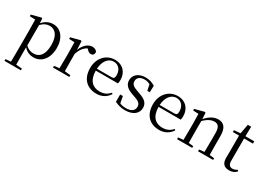

<svg xmlns="http://www.w3.org/2000/svg" viewBox="-14 -1556 3703 2699"><g transform="rotate(30 1837.5 -206.0)"><path d="M367 15C496 15 589 -92 589 -263C589 -427 502 -531 380 -531C319 -531 258 -506 208 -446L203 -520L190 -528L36 -488V-462L125 -458C127 -408 128 -355 128 -287V27L126 224L41 232V260H308V232L211 224L209 27V-58C257 -3 313 15 367 15ZM211 -420C261 -470 304 -485 348 -485C439 -485 501 -413 501 -261C501 -95 430 -33 343 -33C294 -33 254 -46 211 -88Z M762 0H944V-28L849 -38L847 -229V-322C877 -403 914 -451 967 -476L976 -467C999 -443 1016 -429 1042 -429C1077 -429 1093 -451 1094 -486C1084 -515 1052 -531 1014 -531C947 -531 880 -473 847 -382L841 -520L828 -528L674 -488V-462L762 -458C764 -408 765 -358 765 -289V-229L763 -37L679 -28V0Z M1389 15C1479 15 1546 -26 1590 -94L1574 -108C1533 -60 1482 -35 1411 -35C1301 -35 1223 -104 1221 -263H1581C1586 -279 1588 -299 1588 -323C1588 -441 1511 -531 1381 -531C1248 -531 1134 -425 1134 -257C1134 -76 1241 15 1389 15ZM1222 -294C1229 -424 1296 -499 1379 -499C1460 -499 1508 -437 1508 -352C1508 -312 1498 -294 1463 -294Z M1853 15C1989 15 2059 -53 2059 -140C2059 -210 2020 -255 1919 -290L1868 -308C1795 -333 1766 -360 1766 -408C1766 -461 1805 -498 1881 -498C1913 -498 1941 -491 1971 -474L1991 -379H2031L2034 -486C1984 -516 1941 -531 1881 -531C1761 -531 1694 -466 1694 -382C1694 -307 1745 -264 1826 -235L1878 -216C1959 -190 1984 -162 1984 -113C1984 -56 1939 -17 1851 -17C1809 -17 1778 -24 1750 -37L1730 -144H1686V-25C1740 1 1789 15 1853 15Z M2408 15C2498 15 2565 -26 2609 -94L2593 -108C2552 -60 2501 -35 2430 -35C2320 -35 2242 -104 2240 -263H2600C2605 -279 2607 -299 2607 -323C2607 -441 2530 -531 2400 -531C2267 -531 2153 -425 2153 -257C2153 -76 2260 15 2408 15ZM2241 -294C2248 -424 2315 -499 2398 -499C2479 -499 2527 -437 2527 -352C2527 -312 2517 -294 2482 -294Z M3115 0H3278V-28L3201 -36L3199 -229V-342C3199 -477 3147 -531 3059 -531C2993 -531 2927 -499 2859 -422L2854 -520L2841 -528L2687 -488V-462L2775 -458C2777 -408 2778 -358 2778 -289V-229L2776 -36L2693 -28V0H2938V-28L2862 -36L2860 -229V-390C2926 -457 2984 -477 3026 -477C3084 -477 3118 -443 3118 -344V-229L3116 -37L3033 -28V0Z M3544 15C3596 15 3635 -3 3663 -37L3648 -54C3621 -38 3602 -29 3572 -29C3528 -29 3504 -56 3504 -118V-479H3648V-516H3504L3508 -672H3453L3425 -518L3322 -509V-479H3422V-207C3422 -171 3421 -150 3421 -118C3421 -28 3460 15 3544 15Z"/></g></svg>

Font: Harano Aji Mincho CN
Style: Regular
Weight: 400
Foundry: Masamichi Hosoda
Version: HaranoAjiMinchoCN-Regular version 20230610;ttx 4.39.4